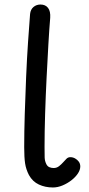

<svg xmlns="http://www.w3.org/2000/svg" viewBox="-20 -809 394 849"><path d="M214 20Q180 20 152 7Q124 -6 108 -35Q95 -60 91 -86.5Q87 -113 87 -158Q87 -225 89.5 -305.5Q92 -386 95.5 -468Q99 -550 104 -623Q109 -696 113 -747Q115 -767 128 -778Q141 -789 159 -789Q181 -789 192.5 -774Q204 -759 202 -730Q198 -683 194 -614Q190 -545 186 -465Q182 -385 179.5 -305.5Q177 -226 177 -159Q177 -128 177.5 -112.5Q178 -97 185 -83Q190 -73 199 -69.5Q208 -66 217 -66Q231 -66 241.5 -74.5Q252 -83 259 -91Q267 -100 274 -107Q281 -114 291 -114Q302 -114 312 -108.5Q322 -103 328.5 -94Q335 -85 335 -73Q335 -58 324.5 -42Q314 -26 296 -12Q278 2 256.5 11Q235 20 214 20Z"/></svg>

Font: Playpen Sans
Style: Regular
Weight: 400
Designer: Laura Meseguer, Veronika Burian, José Scaglione, Kostas Bartsokas, Vera Evstafieva, Tom Grace, Yorlmar Campos
Foundry: TypeTogether
Version: Version 2.000